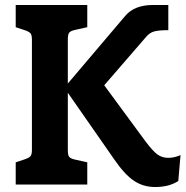

<svg xmlns="http://www.w3.org/2000/svg" viewBox="-20 -740 744 770"><path d="M704 -118 695 -14Q658 10 602 10Q554 10 516.5 -15.5Q479 -41 438 -101L252 -368V-138Q252 -118 257.5 -111Q263 -104 281 -100L330 -89V0H43V-89L79 -101Q97 -107 102.5 -114Q108 -121 108 -139V-581Q108 -599 102.5 -606Q97 -613 79 -619L43 -631V-720H330V-631L281 -620Q263 -616 257.5 -609Q252 -602 252 -582V-405L482 -676Q519 -720 593 -720H655V-619Q617 -619 598.5 -614Q580 -609 565 -591L398 -398L565 -171Q593 -134 611.5 -120.5Q630 -107 655 -107Q679 -107 704 -118Z"/></svg>

Font: Enriqueta
Style: Bold
Weight: 700
Designer: Viviana Monsalve, Gustavo Ibarra
Foundry: 72Puntos
Version: Version 2.000